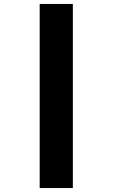

<svg xmlns="http://www.w3.org/2000/svg" viewBox="-20 -760 571 973"><path d="M181.1 193V-740H349.2V193Z"/></svg>

Font: Lexend Tera
Style: Regular
Weight: 400
Designer: Bonnie Shaver-Troup, Thomas Jockin
Foundry: Lexend
Version: Version 1.007